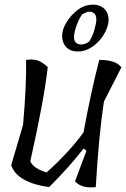

<svg xmlns="http://www.w3.org/2000/svg" viewBox="-20 -803 541 824"><path d="M339 -236V-238Q372 -416 406 -546Q477 -546 501 -514L426 -367Q404 -224 391 0Q330 7 302 -25L351 -156L339 -166Q279 -88 191 0Q54 -19 28 -94L79 -267Q94 -437 92 -546Q123 -550 142 -543.5Q161 -537 185 -515Q169 -373 110 -111Q123 -80 180 -63Q280 -153 339 -236ZM253 -683Q269 -722 303.5 -752.5Q338 -783 378.5 -783Q419 -783 436.5 -754Q454 -725 439.5 -684Q425 -643 389.5 -612.5Q354 -582 314 -582Q274 -582 256.5 -611Q239 -640 253 -683ZM330 -612Q344 -612 362 -624Q380 -650 387 -683Q408 -753 361 -753Q355 -753 333 -742Q317 -720 305 -683Q282 -612 330 -612Z"/></svg>

Font: Tillana
Style: Regular
Weight: 400
Designer: Lipi Raval (Devanagari, Latin), Jonny Pinhorn (Latin)
Foundry: Indian Type Foundry
Version: Version 2.002;PS 1.0;hotconv 1.0.79;makeotf.lib2.5.61930; tt